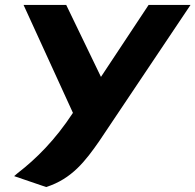

<svg xmlns="http://www.w3.org/2000/svg" viewBox="-20 -512 788 774"><path d="M51 186 37 198 166 242C270 209 325 136 380 57L748 -492H579L387 -202L247 -492H75L274 -57C202 53 125 129 51 186Z"/></svg>

Font: Bluebird
Style: SfBdExtObl
Weight: 700
Designer: Jasper
Foundry: Cannot Into Space Fonts
Version: Version 0.98